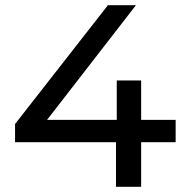

<svg xmlns="http://www.w3.org/2000/svg" viewBox="-20 -720 709 740"><path d="M38 -172V-242L396 -700H504L149 -242L98 -258H657V-172ZM427 0V-172L430 -258V-410H524V0Z"/></svg>

Font: MOST Montserrat Medium
Style: Regular
Weight: 500
Designer: Julieta Ulanovsky
Foundry: Julieta Ulanovsky
Version: Version 8.000;March 11, 2024;FontCreator 15.0.0.2926 64-bit